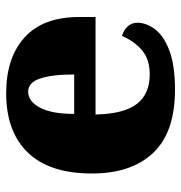

<svg xmlns="http://www.w3.org/2000/svg" viewBox="-2 -590 601 638"><g transform="rotate(90 299.0 -270.5)"><path d="M289 10Q171 10 103.5 -51.5Q36 -113 36 -232V-287H360Q358 -381 325 -424Q292 -467 227 -467Q176 -467 146 -441Q116 -415 99 -375Q80 -380 67.5 -393.5Q55 -407 55 -426Q55 -456 77 -485Q99 -514 148 -532.5Q197 -551 277 -551Q419 -551 487.5 -478.5Q556 -406 556 -275Q556 -134 486.5 -62Q417 10 289 10ZM284 -63Q316 -63 337 -102Q358 -141 358 -216H227Q227 -142 240.5 -102.5Q254 -63 284 -63Z"/></g></svg>

Font: Noto Serif Black
Style: Regular
Weight: 900
Designer: Monotype Design Team
Foundry: Monotype Imaging Inc.
Version: Version 2.014; ttfautohint (v1.8.4.7-5d5b)